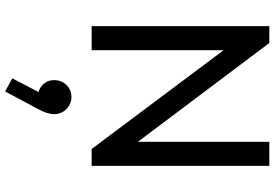

<svg xmlns="http://www.w3.org/2000/svg" viewBox="-181 -553 1072 750"><g transform="rotate(90 355.0 -178.0)"><path d="M82 0V-694H148L176 -585V0ZM562 0 136 -569 148 -694 575 -126ZM562 0 534 -103V-694H628V0ZM337 338 286 310 348 191 379 183Q374 194 366.5 201Q359 208 349 208Q328 208 310.5 190.5Q293 173 293 147Q293 118 312 98.5Q331 79 359 79Q386 79 406 98.5Q426 118 426 147Q426 158 421.5 173.5Q417 189 404 213Z"/></g></svg>

Font: Outfit Thin
Style: Regular
Weight: 400
Version: Version 1.100;gftools[0.9.27]